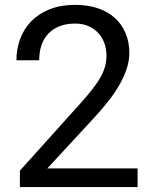

<svg xmlns="http://www.w3.org/2000/svg" viewBox="-20 -762 618 782"><path d="M540.5 0H61V-66.9L300.8 -333.5Q334 -370.1 356 -398.2Q377.9 -426.3 390.6 -449.7Q403.3 -473.1 408.4 -493.7Q413.6 -514.2 413.6 -535.2Q413.6 -562.5 405 -586.2Q396.5 -609.9 380.4 -627.4Q364.3 -645 340.6 -655.5Q316.9 -666 286.1 -666Q249 -666 221.7 -654.8Q194.3 -643.6 176 -624Q157.7 -604.5 148.7 -577.1Q139.6 -549.8 139.6 -516.6H46.9Q46.9 -563 62.3 -604Q77.6 -645 107.7 -675.8Q137.7 -706.5 182.6 -724.4Q227.5 -742.2 286.1 -742.2Q337.9 -742.2 378.9 -728.3Q419.9 -714.4 448.2 -688.5Q476.6 -662.6 491.7 -626.2Q506.8 -589.8 506.8 -546.4Q506.8 -514.2 495.8 -481.4Q484.9 -448.7 466.3 -416.3Q447.8 -383.8 422.6 -351.8Q397.5 -319.8 369.6 -289.1L172.9 -76.2H540.5Z"/></svg>

Font: Roboto2
Style: Regular
Weight: 400
Designer: Google
Foundry: Google
Version: Version 2.000981-w3; 2014; ttfautohint (v1.1) -l 5 -r 24 -G 